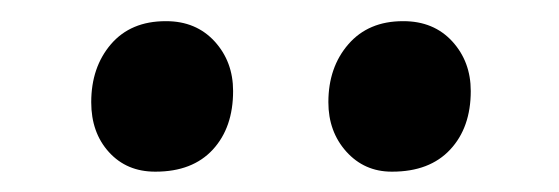

<svg xmlns="http://www.w3.org/2000/svg" viewBox="-20 -827 539 185"><path d="M139.6 -806.6H140.1Q168.9 -806.6 186.8 -787.1Q204.6 -767.6 204.6 -739.3Q204.6 -704.1 185.1 -682.9Q165.5 -661.6 129.9 -661.6H129.4Q102.1 -661.6 85 -680.4Q67.9 -699.2 67.9 -728.5Q67.9 -762.2 86.9 -784.4Q106 -806.6 139.6 -806.6ZM368.2 -806.6H368.7Q397.9 -806.6 415.8 -787.1Q433.6 -767.6 433.6 -739.3Q433.6 -704.1 413.8 -682.9Q394 -661.6 357.9 -661.6H357.4Q331.1 -661.6 313.7 -680.9Q296.4 -700.2 296.4 -728.5Q296.4 -762.2 315.7 -784.4Q335 -806.6 368.2 -806.6Z"/></svg>

Font: Merriweather
Style: Regular
Weight: 400
Designer: Eben Sorkin
Foundry: Eben Sorkin
Version: Version 1.584; ttfautohint (v1.8.1)